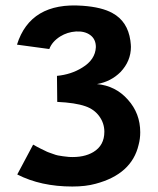

<svg xmlns="http://www.w3.org/2000/svg" viewBox="-20 -663 576 701"><path d="M486 -134Q461 -27 329 8Q293 18 244 18Q129 18 43 -26L101 -135Q103 -134 114.5 -127.5Q126 -121 129 -120Q132 -119 142.5 -113.5Q153 -108 158 -106.5Q163 -105 173.5 -101Q184 -97 191.5 -95.5Q199 -94 210 -92.5Q221 -91 232 -90Q286 -87 321 -108Q361 -132 361 -182Q361 -213 342.5 -238.5Q324 -264 292 -275Q255 -288 189 -291L188 -386Q240 -391 280 -416Q328 -445 330 -491Q330 -520 309.5 -535Q289 -550 257 -548Q226 -546 200 -530Q170 -511 160 -484L42 -500Q91 -656 281 -642Q352 -637 391 -615Q446 -585 456 -515Q458 -499 458 -492Q458 -440 420 -400Q385 -365 334 -356Q402 -350 447 -299Q492 -249 492 -180Q492 -156 486 -134Z"/></svg>

Font: GFS Neohellenic Rg
Style: Bold
Weight: 700
Designer: Designed by Takis Katsoulidis and George D. Matthiopoulos.
Foundry: Designed by Takis Katsoulidis and George D. Matthiopoulos.
Version: Version 1.0